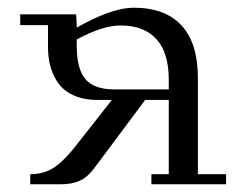

<svg xmlns="http://www.w3.org/2000/svg" viewBox="-20 -476 624 496"><path d="M32.2 -411.1V-439H176.8L178.2 -411.1V-404.8Q269.5 -456.1 325.2 -456.1Q406.7 -456.1 449 -410.2Q491.2 -364.3 491.2 -274.9V-25.9H564V0H371.1V-25.9H416V-217.8H355L223.1 -41Q206.1 -18.1 185.8 -9Q165.5 0 138.2 0H58.1V-25.9Q89.4 -25.9 114.3 -40Q139.2 -54.2 169.9 -91.8L269 -217.8H231Q202.1 -217.8 179.7 -225.8Q157.2 -233.9 143.3 -246.8Q129.4 -259.8 120.4 -278.1Q111.3 -296.4 107.7 -314.9Q104 -333.5 104 -354V-411.1ZM178.2 -358.9Q178.2 -297.4 200.9 -271.2Q223.6 -245.1 274.9 -245.1H416V-270Q416 -340.3 383.8 -375.2Q351.6 -410.2 292 -410.2Q244.6 -410.2 178.2 -374Z"/></svg>

Font: Dehuti Alt
Style: Book
Weight: 400
Version: Version 1.2